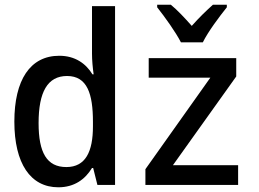

<svg xmlns="http://www.w3.org/2000/svg" viewBox="-20 -786 1100 816"><path d="M749 -606H842C864 -651 912 -715 944 -755V-766H885C853 -737 829 -714 795 -676C765 -710 733 -744 706 -766H648V-755C682 -712 727 -649 749 -606ZM228 10C296 10 342 -24 371 -72H376L394 0H469V-760H371V-558C371 -530 374 -498 378 -470H373C345 -516 299 -549 232 -549C108 -549 41 -446 41 -269C41 -92 109 10 228 10ZM598 0H992V-84H715L984 -461V-539H612V-456H874L598 -67ZM262 -76C179 -76 144 -137 144 -263C144 -395 182 -463 265 -463C351 -463 375 -387 375 -268V-249C375 -142 344 -76 262 -76Z"/></svg>

Font: Noto Sans Mono Condensed Medium
Style: Regular
Weight: 500
Width: 3
Designer: Monotype Design Team
Foundry: Monotype Imaging Inc.
Version: Version 2.014